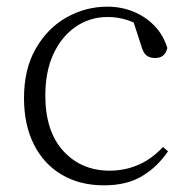

<svg xmlns="http://www.w3.org/2000/svg" viewBox="-20 -542 567 576"><path d="M292 14Q220 14 166 -17.5Q112 -49 82 -108Q52 -167 52 -248Q52 -335 87.5 -396.5Q123 -458 180 -490Q237 -522 302 -522Q344 -522 380.5 -507Q417 -492 443.5 -464.5Q470 -437 482 -398Q475 -368 446 -368Q428 -368 418.5 -376.5Q409 -385 404 -404L376 -490L419 -452Q388 -474 360 -482.5Q332 -491 303 -491Q250 -491 207.5 -462Q165 -433 140.5 -380.5Q116 -328 116 -255Q116 -148 170 -89Q224 -30 309 -30Q354 -30 394 -47Q434 -64 469 -101L484 -88Q452 -41 406 -13.5Q360 14 292 14Z"/></svg>

Font: Noto Serif TC
Style: Regular
Weight: 200
Designer: Ryoko NISHIZUKA 西塚涼子 (kana & ideographs); Frank Grießhammer (Latin, Greek & Cyrillic); Wenlong ZHANG 张文龙 (bopomofo); San
Foundry: Adobe
Version: Version 2.001;hotconv 1.1.0;makeotfexe 2.6.0